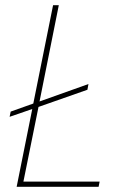

<svg xmlns="http://www.w3.org/2000/svg" viewBox="-20 -718 467 738"><path d="M359 0H44L104 -299L17 -269L21 -289L108 -320L184 -698H206L132 -328L320 -395L316 -373L128 -307L70 -20H363Z"/></svg>

Font: IBM Plex Sans Condensed Thin
Style: Italic
Weight: 100
Width: 3
Italic angle: -11°
Designer: Mike Abbink, Paul van der Laan, Pieter van Rosmalen
Foundry: Bold Monday
Version: Version 1.3